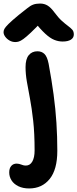

<svg xmlns="http://www.w3.org/2000/svg" viewBox="-90 -802 436 1082"><path d="M74 260Q39 260 13.5 247.5Q-12 235 -25 214.5Q-38 194 -38 170Q-38 146 -26.5 133Q-15 120 4 120Q11 120 17 121.5Q23 123 28.5 125Q34 127 40.5 129Q47 131 56 131Q79 131 92 108.5Q105 86 105 46Q105 -51 97 -122Q89 -193 79 -246Q69 -299 61.5 -341.5Q54 -384 54 -424Q54 -469 72 -491Q90 -513 121 -513Q145 -513 160.5 -498Q176 -483 184 -443Q201 -351 212 -269.5Q223 -188 228 -110Q233 -32 233 48Q233 153 190 206.5Q147 260 74 260ZM-4 -565Q-21 -565 -36 -573.5Q-51 -582 -60.5 -595Q-70 -608 -70 -621Q-70 -630 -65 -639.5Q-60 -649 -42 -667Q-24 -685 16 -718Q46 -741 63.5 -755.5Q81 -770 97 -776Q113 -782 136 -782Q160 -782 178.5 -770.5Q197 -759 216 -733Q239 -702 258.5 -684.5Q278 -667 293 -656Q308 -645 317 -635Q326 -625 326 -608Q326 -589 309.5 -578.5Q293 -568 263 -568Q239 -568 215.5 -577.5Q192 -587 164.5 -612.5Q137 -638 99 -685H150Q109 -642 83 -617.5Q57 -593 41.5 -582Q26 -571 16 -568Q6 -565 -4 -565Z"/></svg>

Font: Shantell Sans SemiBold
Style: Regular
Weight: 600
Designer: Stephen Nixon, Anya Danilova, Shantell Martin
Foundry: Arrow Type
Version: Version 1.011;[c5ecc13dd]